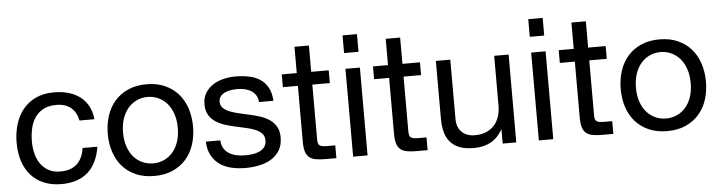

<svg xmlns="http://www.w3.org/2000/svg" viewBox="-45 -914 4222 1126"><g transform="rotate(-5 2065.5 -351.5)"><path d="M415 -351.1Q405.3 -399.9 373.3 -427Q341.3 -454.1 287.1 -454.1Q241.2 -454.1 210.2 -437.3Q179.2 -420.4 160.4 -392.1Q141.6 -363.8 133.8 -327.4Q126 -291 126 -252Q126 -215.8 134.3 -181.9Q142.6 -147.9 160.9 -121.6Q179.2 -95.2 207.8 -79.1Q236.3 -63 276.9 -63Q340.3 -63 375.5 -95.7Q410.6 -128.4 418.9 -189H505.9Q498.5 -141.1 480.7 -103.8Q462.9 -66.4 434.3 -40.8Q405.8 -15.1 366.7 -2Q327.6 11.2 277.8 11.2Q218.8 11.2 173.6 -8.1Q128.4 -27.3 97.9 -62Q67.4 -96.7 51.8 -145Q36.1 -193.4 36.1 -252Q36.1 -310.1 51.3 -360.6Q66.4 -411.1 96.7 -448.5Q127 -485.8 172.6 -507.3Q218.3 -528.8 279.8 -528.8Q323.7 -528.8 362.3 -518.3Q400.9 -507.8 430.7 -486.1Q460.4 -464.4 479.2 -430.9Q498 -397.5 502.9 -351.1Z M573.2 -257.8Q573.2 -314.9 589.4 -364.5Q605.5 -414.1 637.2 -450.4Q668.9 -486.8 715.8 -507.8Q762.7 -528.8 824.2 -528.8Q885.7 -528.8 932.6 -507.8Q979.5 -486.8 1011.2 -450.4Q1043 -414.1 1059.1 -364.5Q1075.2 -314.9 1075.2 -257.8Q1075.2 -200.7 1059.1 -151.6Q1043 -102.5 1011.2 -66.4Q979.5 -30.3 932.6 -9.5Q885.7 11.2 824.2 11.2Q762.7 11.2 715.8 -9.5Q668.9 -30.3 637.2 -66.4Q605.5 -102.5 589.4 -151.6Q573.2 -200.7 573.2 -257.8ZM663.1 -257.8Q663.1 -210.9 675.8 -174.6Q688.5 -138.2 710.4 -113.5Q732.4 -88.9 761.7 -75.9Q791 -63 824.2 -63Q857.4 -63 886.7 -75.9Q916 -88.9 938 -113.5Q960 -138.2 972.7 -174.6Q985.4 -210.9 985.4 -257.8Q985.4 -304.7 972.7 -341.3Q960 -377.9 938 -402.8Q916 -427.7 886.7 -440.9Q857.4 -454.1 824.2 -454.1Q791 -454.1 761.7 -440.9Q732.4 -427.7 710.4 -402.8Q688.5 -377.9 675.8 -341.3Q663.1 -304.7 663.1 -257.8Z M1227.5 -163.1Q1228.5 -134.8 1240.7 -115.5Q1252.9 -96.2 1272.2 -84.5Q1291.5 -72.8 1315.9 -67.9Q1340.3 -63 1366.2 -63Q1386.2 -63 1408.2 -65.9Q1430.2 -68.8 1448.7 -77.1Q1467.3 -85.4 1479.2 -100.6Q1491.2 -115.7 1491.2 -140.1Q1491.2 -165 1476.8 -180.4Q1462.4 -195.8 1438.5 -205.8Q1414.6 -215.8 1384.3 -222.4Q1354 -229 1322.3 -236.1Q1290.5 -243.2 1260.3 -252.9Q1230 -262.7 1206.1 -278.8Q1182.1 -294.9 1167.7 -319.8Q1153.3 -344.7 1153.3 -381.8Q1153.3 -420.9 1170.7 -448.7Q1188 -476.6 1215.6 -494.4Q1243.2 -512.2 1277.6 -520.5Q1312 -528.8 1346.2 -528.8Q1389.6 -528.8 1427.2 -521.2Q1464.8 -513.7 1492.9 -495.1Q1521 -476.6 1538.1 -445.6Q1555.2 -414.6 1558.1 -367.2H1473.1Q1471.2 -392.1 1460.2 -408.7Q1449.2 -425.3 1432.4 -435.3Q1415.5 -445.3 1395 -449.7Q1374.5 -454.1 1353.5 -454.1Q1334.5 -454.1 1314.7 -451.2Q1294.9 -448.2 1279.1 -440.7Q1263.2 -433.1 1253.2 -420.4Q1243.2 -407.7 1243.2 -388.2Q1243.2 -365.7 1258.5 -351.3Q1273.9 -336.9 1298.1 -327.4Q1322.3 -317.9 1352.5 -311.3Q1382.8 -304.7 1412.1 -297.9Q1444.3 -290.5 1474.6 -280.8Q1504.9 -271 1528.8 -254.4Q1552.7 -237.8 1567.1 -212.9Q1581.5 -188 1581.5 -150.9Q1581.5 -104 1562 -72.8Q1542.5 -41.5 1511 -22.9Q1479.5 -4.4 1440.2 3.4Q1400.9 11.2 1361.3 11.2Q1317.9 11.2 1278.8 2.2Q1239.7 -6.8 1210.2 -27.6Q1180.7 -48.3 1162.4 -81.5Q1144 -114.7 1142.1 -163.1Z M1896.5 -517.1V-441.9H1793.5V-121.1Q1793.5 -106 1795.9 -96.9Q1798.3 -87.9 1805.4 -83Q1812.5 -78.1 1825 -76.7Q1837.4 -75.2 1857.4 -75.2H1896.5V0H1831.5Q1798.3 0 1774.9 -4.4Q1751.5 -8.8 1736.8 -21Q1722.2 -33.2 1715.3 -55.2Q1708.5 -77.1 1708.5 -112.8V-441.9H1620.1V-517.1H1708.5V-671.9H1793.5V-517.1Z M2080.1 -517.1V0H1995.1V-517.1ZM1995.1 -609.9V-713.9H2080.1V-609.9Z M2433.6 -517.1V-441.9H2330.6V-121.1Q2330.6 -106 2333 -96.9Q2335.4 -87.9 2342.5 -83Q2349.6 -78.1 2362.1 -76.7Q2374.5 -75.2 2394.5 -75.2H2433.6V0H2368.7Q2335.4 0 2312 -4.4Q2288.6 -8.8 2273.9 -21Q2259.3 -33.2 2252.4 -55.2Q2245.6 -77.1 2245.6 -112.8V-441.9H2157.2V-517.1H2245.6V-671.9H2330.6V-517.1Z M2875.5 0V-82H2873.5Q2846.2 -33.7 2804.4 -11.2Q2762.7 11.2 2705.6 11.2Q2654.3 11.2 2620.1 -2.4Q2585.9 -16.1 2565.4 -40.8Q2544.9 -65.4 2536.1 -100.1Q2527.3 -134.8 2527.3 -176.8V-517.1H2612.3V-167Q2612.3 -143.1 2619.6 -123.8Q2627 -104.5 2640.4 -91.1Q2653.8 -77.6 2673.3 -70.3Q2692.9 -63 2717.3 -63Q2755.9 -63 2784.7 -75.2Q2813.5 -87.4 2832.5 -109.1Q2851.6 -130.9 2861.1 -160.4Q2870.6 -189.9 2870.6 -225.1V-517.1H2955.6V0Z M3173.3 -517.1V0H3088.4V-517.1ZM3088.4 -609.9V-713.9H3173.3V-609.9Z M3526.9 -517.1V-441.9H3423.8V-121.1Q3423.8 -106 3426.3 -96.9Q3428.7 -87.9 3435.8 -83Q3442.9 -78.1 3455.3 -76.7Q3467.8 -75.2 3487.8 -75.2H3526.9V0H3461.9Q3428.7 0 3405.3 -4.4Q3381.8 -8.8 3367.2 -21Q3352.5 -33.2 3345.7 -55.2Q3338.9 -77.1 3338.9 -112.8V-441.9H3250.5V-517.1H3338.9V-671.9H3423.8V-517.1Z M3592.8 -257.8Q3592.8 -314.9 3608.9 -364.5Q3625 -414.1 3656.7 -450.4Q3688.5 -486.8 3735.4 -507.8Q3782.2 -528.8 3843.8 -528.8Q3905.3 -528.8 3952.1 -507.8Q3999 -486.8 4030.8 -450.4Q4062.5 -414.1 4078.6 -364.5Q4094.7 -314.9 4094.7 -257.8Q4094.7 -200.7 4078.6 -151.6Q4062.5 -102.5 4030.8 -66.4Q3999 -30.3 3952.1 -9.5Q3905.3 11.2 3843.8 11.2Q3782.2 11.2 3735.4 -9.5Q3688.5 -30.3 3656.7 -66.4Q3625 -102.5 3608.9 -151.6Q3592.8 -200.7 3592.8 -257.8ZM3682.6 -257.8Q3682.6 -210.9 3695.3 -174.6Q3708 -138.2 3730 -113.5Q3752 -88.9 3781.2 -75.9Q3810.5 -63 3843.8 -63Q3877 -63 3906.2 -75.9Q3935.5 -88.9 3957.5 -113.5Q3979.5 -138.2 3992.2 -174.6Q4004.9 -210.9 4004.9 -257.8Q4004.9 -304.7 3992.2 -341.3Q3979.5 -377.9 3957.5 -402.8Q3935.5 -427.7 3906.2 -440.9Q3877 -454.1 3843.8 -454.1Q3810.5 -454.1 3781.2 -440.9Q3752 -427.7 3730 -402.8Q3708 -377.9 3695.3 -341.3Q3682.6 -304.7 3682.6 -257.8Z"/></g></svg>

Font: XB Khoramshahr
Style: Regular
Weight: 400
Designer: Behnam
Foundry: Irmug
Version: Version 8.005 2009